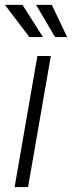

<svg xmlns="http://www.w3.org/2000/svg" viewBox="-35 -754 291 774"><path d="M169.9 -528.3 78.1 0H23.9L115.7 -528.3ZM138.2 -604.5 55.7 -734.4H-15.1L83.5 -604.5ZM235.8 -604.5 173.8 -734.4H110.4L187 -604.5Z"/></svg>

Font: Roboto Condensed Light
Style: Italic
Weight: 300
Italic angle: -12°
Designer: Christian Robertson
Foundry: Google
Version: Version 3.0; 2020